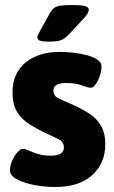

<svg xmlns="http://www.w3.org/2000/svg" viewBox="-20 -738 453 766"><path d="M200 8Q160 8 118.5 0.5Q77 -7 48.5 -22Q20 -37 20 -58Q20 -78 29 -98Q38 -118 50 -131Q62 -144 72 -144Q81 -144 96 -137Q111 -130 132.5 -123.5Q154 -117 183 -117Q235 -117 235 -150Q235 -172 212 -183.5Q189 -195 158 -209Q131 -222 101 -240Q71 -258 50.5 -288Q30 -318 30 -369Q30 -446 82 -488.5Q134 -531 219 -531Q243 -531 271.5 -528Q300 -525 326 -518Q352 -511 368.5 -500Q385 -489 385 -473Q385 -455 378 -435Q371 -415 361.5 -401.5Q352 -388 343 -388Q330 -388 305.5 -397.5Q281 -407 243 -407Q193 -407 193 -376Q193 -354 218 -343.5Q243 -333 282 -315Q307 -303 334.5 -286Q362 -269 381 -239.5Q400 -210 400 -162Q400 -87 348 -39.5Q296 8 200 8ZM176 -572Q149 -572 139 -576Q129 -580 129 -589Q129 -594 132 -600Q135 -606 140 -615L180 -687Q187 -699 195.5 -706Q204 -713 221.5 -715.5Q239 -718 273 -718Q303 -718 318.5 -714Q334 -710 334 -699Q334 -684 310 -660L256 -602Q239 -584 224 -578Q209 -572 176 -572Z"/></svg>

Font: Asap ExtraBold
Style: Regular
Weight: 800
Designer: Pablo Cosgaya
Foundry: Omnibus-Type
Version: Version 3.001; ttfautohint (v1.8.4.7-5d5b)